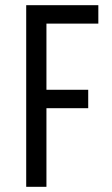

<svg xmlns="http://www.w3.org/2000/svg" viewBox="-20 -720 433 740"><path d="M320 -374H159V-629H359V-700H81V0H159V-303H320Z"/></svg>

Font: Bebas Neue Regular two
Style: Regular2
Weight: 400
Designer: Ryoichi Tsunekawa & LGV (GE)
Foundry: Free Software Foundation, Inc.
Version: Version 1.003 August 13, 2016